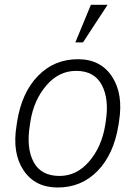

<svg xmlns="http://www.w3.org/2000/svg" viewBox="-20 -791 563 820"><path d="M53.2 -272Q72.8 -395.5 142.1 -466.8Q211.4 -538.1 313 -538.1Q409.7 -538.1 458.5 -463.9Q507.3 -389.6 488.3 -272L485.8 -255.9Q465.8 -131.8 396.7 -61Q327.6 9.8 226.6 9.8Q129.4 9.8 80.3 -64Q31.2 -137.7 50.8 -255.9ZM107.4 -255.9Q91.8 -158.7 123.5 -99.1Q155.3 -39.6 234.4 -39.6Q307.6 -39.6 360.8 -101.6Q414.1 -163.6 429.2 -255.9L431.6 -272Q446.8 -367.7 414.8 -428Q382.8 -488.3 305.2 -488.3Q231 -488.3 177.5 -425.5Q124 -362.8 109.9 -272ZM368.2 -770.5H439.5L334.5 -609.9H301.8Z"/></svg>

Font: Franko
Style: Light Italic
Weight: 300
Designer: Google
Version: Version 1.200310; 2013